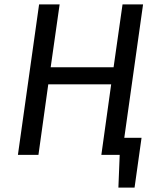

<svg xmlns="http://www.w3.org/2000/svg" viewBox="-20 -709 724 879"><path d="M156 0H62L159 -689H253L212 -401H500L541 -689H635L538 0H444L489 -323H201ZM501 -78H628L596 150H522L528 0H490Z"/></svg>

Font: Fira Sans Variable
Style: Italic
Weight: 397
Italic angle: -8°
Designer: Carrois Corporate & Edenspiekermann AG
Foundry: Carrois Corporate GbR & Edenspiekermann AG
Version: Version 4.202